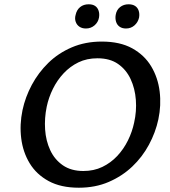

<svg xmlns="http://www.w3.org/2000/svg" viewBox="-20 -864 793 896"><path d="M348 12Q264 12 207 -19Q150 -50 118.5 -102Q87 -154 79 -218.5Q71 -283 85 -350Q98 -411 128.5 -468Q159 -525 205.5 -570.5Q252 -616 315 -643Q378 -670 455 -670Q540 -670 597 -638.5Q654 -607 685.5 -554.5Q717 -502 725 -437.5Q733 -373 719 -307Q706 -246 675 -188.5Q644 -131 597 -86.5Q550 -42 487.5 -15Q425 12 348 12ZM369 -66Q418 -66 457.5 -85Q497 -104 527 -136Q557 -168 577 -208.5Q597 -249 606 -292Q618 -345 614 -398Q610 -451 589.5 -495Q569 -539 531 -565.5Q493 -592 435 -592Q385 -592 346 -573Q307 -554 277 -522Q247 -490 227 -449.5Q207 -409 198 -366Q187 -313 190.5 -260Q194 -207 214.5 -163Q235 -119 273.5 -92.5Q312 -66 369 -66ZM381 -731Q363 -731 350.5 -739.5Q338 -748 333 -763Q328 -778 333 -795Q338 -818 354 -831Q370 -844 394 -844Q412 -844 423.5 -836.5Q435 -829 440 -814.5Q445 -800 442 -782Q438 -760 421 -745.5Q404 -731 381 -731ZM568 -731Q550 -731 538 -739.5Q526 -748 521.5 -763Q517 -778 520 -795Q524 -818 540.5 -831Q557 -844 580 -844Q598 -844 610 -836.5Q622 -829 627 -814.5Q632 -800 629 -782Q624 -760 607.5 -745.5Q591 -731 568 -731Z"/></svg>

Font: Ysabeau Infant SemiBold
Style: Italic
Weight: 600
Italic angle: -12°
Designer: Christian Thalmann (Catharsis Fonts)
Version: Version 2.002; featfreeze: ss01,ss02,lnum